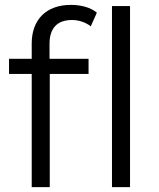

<svg xmlns="http://www.w3.org/2000/svg" viewBox="-20 -767 651 787"><path d="M343 -526H183V-587C183 -651 214 -685 275 -685C304 -685 332 -675 352 -659L377 -715C351 -737 311 -747 271 -747C167 -747 110 -684 110 -589V-526H17V-464H110V0H184V-464H343ZM513 0V-742H439V0Z"/></svg>

Font: Montserrat-Alt1
Style: Regular
Weight: 400
Designer: Differentunic
Foundry: Differentunic
Version: Version 7.222